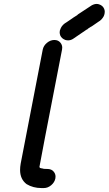

<svg xmlns="http://www.w3.org/2000/svg" viewBox="-20 -947 552 975"><path d="M185 -94Q189 -92 198 -91Q199 -89 220.5 -89Q242 -89 253 -75Q262 -64 262 -50Q262 -45 261 -40Q257 -21 240 -6.5Q223 8 202 8H191Q148 8 115 -12Q82 -37 82 -84Q82 -99 85 -116L197 -695Q201 -715 218.5 -729.5Q236 -744 256 -744Q276 -744 287 -730Q296 -719 296 -705Q296 -700 295 -695Q180 -104 180 -98H181L182 -96Q184 -93 186 -93ZM444 -812H443Q435 -806 426 -801Q425 -800 425 -799L419 -796Q384 -772 350 -749Q338 -742 326 -742Q319 -742 312 -744Q293 -751 286 -767Q283 -775 283 -783Q283 -788 284 -792Q286 -798 289 -805Q298 -823 318 -834Q331 -843 346 -853Q350 -856 353 -858L372 -870L376 -874L446 -920Q459 -927 471 -927Q477 -927 483 -925Q502 -919 509 -902Q512 -895 512 -887Q512 -883 511 -878Q510 -872 507 -865Q497 -846 479 -836Q464 -826 450 -816Z"/></svg>

Font: Bad Comic
Style: Italic
Weight: 400
Italic angle: -11°
Designer: GGBotNet
Foundry: GGBotNet
Version: 0.95